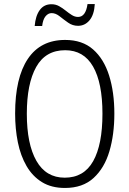

<svg xmlns="http://www.w3.org/2000/svg" viewBox="-20 -922 642 952"><path d="M547 -358Q547 -255 522.5 -172Q498 -89 444 -39.5Q390 10 302 10Q235 10 188 -19Q141 -48 111.5 -99Q82 -150 68.5 -216.5Q55 -283 55 -359Q55 -536 118 -630Q181 -724 303 -724Q388 -724 441.5 -677Q495 -630 521 -547.5Q547 -465 547 -358ZM113 -358Q113 -208 160.5 -124.5Q208 -41 301 -41Q396 -41 442 -123Q488 -205 488 -358Q488 -511 441.5 -592Q395 -673 303 -673Q206 -673 159.5 -590Q113 -507 113 -358ZM152 -793Q156 -843 177 -872Q198 -901 235 -901Q256 -901 273 -891.5Q290 -882 305.5 -869.5Q321 -857 336 -847.5Q351 -838 367 -838Q405 -838 414 -902H450Q447 -849 424 -821.5Q401 -794 367 -794Q340 -794 318 -809.5Q296 -825 276 -841Q256 -857 236 -857Q219 -857 206 -841.5Q193 -826 189 -793Z"/></svg>

Font: Noto Sans Condensed Light
Style: Regular
Weight: 300
Width: 3
Designer: Monotype Design Team
Foundry: Monotype Imaging Inc.
Version: Version 2.013; ttfautohint (v1.8.4.7-5d5b)